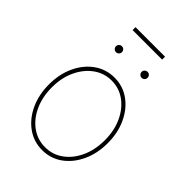

<svg xmlns="http://www.w3.org/2000/svg" viewBox="-240 -927 1044 1044"><g transform="rotate(45 282.5 -405.0)"><path d="M283.2 10.7Q218.3 10.7 167 -25.9Q115.7 -62.5 86.2 -125.7Q56.6 -189 56.6 -268.6Q56.6 -348.1 86.2 -411.1Q115.7 -474.1 167 -510.5Q218.3 -546.9 283.2 -546.9Q347.7 -546.9 398.7 -510.5Q449.7 -474.1 479.2 -410.9Q508.8 -347.7 508.8 -268.6Q508.8 -189 479.2 -125.7Q449.7 -62.5 398.9 -25.9Q348.1 10.7 283.2 10.7ZM283.2 -11.7Q341.3 -11.7 387.2 -45.2Q433.1 -78.6 459.7 -136.7Q486.3 -194.8 486.3 -268.6Q486.3 -341.8 459.7 -399.7Q433.1 -457.5 387.2 -491Q341.3 -524.4 283.2 -524.4Q225.1 -524.4 179 -490.7Q132.8 -457 106 -399.4Q79.1 -341.8 79.1 -268.6Q79.1 -194.8 105.7 -136.7Q132.3 -78.6 178.5 -45.2Q224.6 -11.7 283.2 -11.7ZM387.7 -649.9Q378.4 -649.9 371.6 -656.7Q364.7 -663.6 364.7 -672.9Q364.7 -682.6 371.6 -689.2Q378.4 -695.8 387.7 -695.8Q397.5 -695.8 404.1 -689.2Q410.6 -682.6 410.6 -672.9Q410.6 -663.6 404.1 -656.7Q397.5 -649.9 387.7 -649.9ZM190.4 -649.9Q181.2 -649.9 174.3 -656.7Q167.5 -663.6 167.5 -672.9Q167.5 -682.6 174.3 -689.2Q181.2 -695.8 190.4 -695.8Q200.2 -695.8 206.8 -689.2Q213.4 -682.6 213.4 -672.9Q213.4 -663.6 206.8 -656.7Q200.2 -649.9 190.4 -649.9ZM396.5 -821.3V-798.8H169.4V-821.3Z"/></g></svg>

Font: Inter 18pt Thin
Style: Regular
Weight: 250
Designer: Rasmus Andersson
Foundry: rsms
Version: Version 4.001;git-66647c0bb